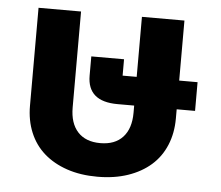

<svg xmlns="http://www.w3.org/2000/svg" viewBox="-45 -604 768 666"><g transform="rotate(5 339.0 -271.0)"><path d="M317 12Q258 12 211 -4Q164 -20 131 -49Q98 -78 80.5 -120Q63 -162 63 -213V-554H211V-220Q211 -165 238.5 -135Q266 -105 317 -105Q368 -105 395.5 -135Q423 -165 423 -220V-245H365Q260 -245 260 -335V-402H374V-345H423V-554H571V-345H635V-245H571V-213Q571 -162 553.5 -120Q536 -78 503 -49Q470 -20 423 -4Q376 12 317 12Z"/></g></svg>

Font: IBM Plex Thai
Style: Bold
Weight: 700
Designer: Mike Abbink, Paul van der Laan, Pieter van Rosmalen, Ben Mitchell, Mark Frömberg
Foundry: Bold Monday
Version: Version 1.0